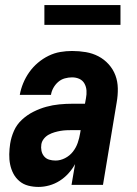

<svg xmlns="http://www.w3.org/2000/svg" viewBox="-20 -729 540 757"><path d="M132 8Q111 8 91.5 3Q72 -2 57 -14.5Q42 -27 33 -44Q24 -61 20 -80.5Q16 -100 16.5 -121Q17 -142 20 -162Q24 -188 35 -213Q46 -238 66.5 -257Q87 -276 112 -288.5Q137 -301 162.5 -308Q188 -315 214 -317.5Q240 -320 266 -320H315L319 -342Q322 -357 321 -372Q320 -387 313 -399.5Q306 -412 293 -418Q280 -424 264 -424Q250 -424 235.5 -420Q221 -416 209.5 -406Q198 -396 190.5 -382.5Q183 -369 181 -355H58Q62 -378 71.5 -401Q81 -424 95.5 -444.5Q110 -465 129.5 -481.5Q149 -498 171.5 -509Q194 -520 217.5 -524Q241 -528 264 -528Q292 -528 318.5 -523.5Q345 -519 368 -507Q391 -495 408.5 -475.5Q426 -456 435 -432Q444 -408 444.5 -380.5Q445 -353 440 -325L386 0H262L276 -82Q265 -62 249.5 -45Q234 -28 215 -16Q196 -4 174.5 2Q153 8 132 8ZM199 -96Q218 -96 236.5 -105.5Q255 -115 267.5 -131Q280 -147 286.5 -166Q293 -185 296 -204L298 -216H266Q254 -216 242 -215.5Q230 -215 218.5 -213Q207 -211 195 -207.5Q183 -204 172 -198Q161 -192 153 -182Q145 -172 143 -160Q141 -147 143.5 -134.5Q146 -122 154 -112.5Q162 -103 174 -99.5Q186 -96 199 -96ZM155 -631V-709H455V-631Z"/></svg>

Font: Iosevka SS04 Extrabold
Style: Italic
Weight: 800
Italic angle: -9°
Monospace: yes
Designer: Belleve Invis
Foundry: Belleve Invis
Version: Version 19.0.0; ttfautohint (v1.8.4)